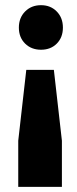

<svg xmlns="http://www.w3.org/2000/svg" viewBox="-20 -568 298 745"><path d="M139.2 -547.9Q176.3 -547.9 200.2 -523.4Q224.1 -499 224.1 -460.9Q224.1 -422.9 200.4 -398.9Q176.8 -375 139.2 -375Q101.6 -375 77.4 -398.9Q53.2 -422.9 53.2 -460.9Q53.2 -499 77.4 -523.4Q101.6 -547.9 139.2 -547.9ZM220.2 157.2H50.8V-22L82 -296.9H189L220.2 -22Z"/></svg>

Font: Montserrat-Arabic
Style: Bold
Weight: 700
Designer: Mohamed Gaber
Foundry: Kief Type Foundry
Version: Version 5.008;PS 005.008;hotconv 1.0.88;makeotf.lib2.5.64775